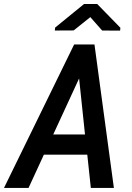

<svg xmlns="http://www.w3.org/2000/svg" viewBox="-48 -931 655 951"><path d="M548.3 -793.5 546.9 -779.3 458 -779.8 399.4 -846.2 316.9 -780.3 223.6 -779.8 225.1 -794.4 368.2 -911.1H433.6ZM384.3 -165H169.4L93.3 0H-28.3L319.3 -710.9H419.9L516.1 0H401.9ZM215.8 -265.1H373L343.8 -542.5Z"/></svg>

Font: TypoPRO Roboto Mono
Style: Italic
Weight: 500
Designer: Google
Version: Version 2.000986; 2015; ttfautohint (v1.3)